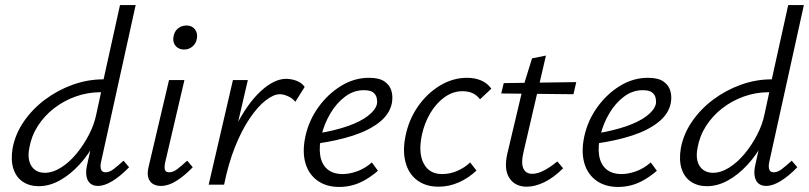

<svg xmlns="http://www.w3.org/2000/svg" viewBox="-20 -731 3202 760"><path d="M133 6Q97 6 70.5 -11.5Q44 -29 33 -63Q22 -97 30 -145Q41 -202 75 -251Q109 -300 158.5 -337Q208 -374 267.5 -395.5Q327 -417 390 -417L455 -711H517L380 -90Q376 -71 380 -60Q384 -49 398 -49Q413 -49 429.5 -61.5Q446 -74 469 -95L491 -69Q456 -33 424.5 -14Q393 5 368 5Q348 5 336.5 -5.5Q325 -16 322 -35Q319 -54 325 -79L361 -243L398 -277Q384 -220 357 -169Q330 -118 293.5 -78.5Q257 -39 216 -16.5Q175 6 133 6ZM157 -47Q189 -47 222 -68Q255 -89 283 -123Q311 -157 332 -197.5Q353 -238 361 -278L385 -389L414 -366H379Q327 -366 279.5 -349Q232 -332 193.5 -302Q155 -272 129.5 -232Q104 -192 96 -145Q90 -115 96 -93Q102 -71 118 -59Q134 -47 157 -47Z M617 5Q598 5 584.5 -3.5Q571 -12 566.5 -29.5Q562 -47 569 -74L649 -414H710L634 -89Q630 -71 632.5 -60Q635 -49 650 -49Q665 -49 681.5 -61.5Q698 -74 721 -95L743 -69Q709 -34 677.5 -14.5Q646 5 617 5ZM709 -535Q694 -535 683.5 -542Q673 -549 668.5 -561Q664 -573 667 -587Q670 -606 684 -618Q698 -630 718 -630Q733 -630 743 -623Q753 -616 757.5 -604Q762 -592 759 -577Q756 -559 742 -547Q728 -535 709 -535Z M834 0Q864 -133 911 -226.5Q958 -320 1011.5 -369.5Q1065 -419 1113 -419Q1132 -419 1153 -411.5Q1174 -404 1186 -387L1149 -328Q1138 -342 1120 -350Q1102 -358 1088 -358Q1063 -358 1031.5 -333.5Q1000 -309 968.5 -262.5Q937 -216 910.5 -150Q884 -84 867 0ZM806 0 902 -414H961L865 0Z M1323 9Q1271 9 1236 -16.5Q1201 -42 1188.5 -87Q1176 -132 1189 -192Q1203 -255 1240.5 -307Q1278 -359 1330 -391Q1382 -423 1441 -423Q1481 -423 1502 -408.5Q1523 -394 1529.5 -371Q1536 -348 1531 -322Q1522 -279 1481.5 -247Q1441 -215 1378 -194.5Q1315 -174 1237 -163L1239 -203Q1305 -214 1355.5 -231.5Q1406 -249 1436 -272Q1466 -295 1472 -319Q1474 -329 1471.5 -342Q1469 -355 1458 -364.5Q1447 -374 1420 -374Q1380 -374 1346 -348.5Q1312 -323 1288 -282.5Q1264 -242 1253 -197Q1242 -151 1247.5 -116Q1253 -81 1275.5 -61.5Q1298 -42 1337 -42Q1362 -42 1392.5 -52.5Q1423 -63 1452 -88L1476 -55Q1453 -35 1427.5 -20Q1402 -5 1376 2Q1350 9 1323 9Z M1716 8Q1666 8 1632 -17Q1598 -42 1585.5 -87.5Q1573 -133 1585 -192Q1598 -257 1634 -309Q1670 -361 1721 -392Q1772 -423 1829 -423Q1860 -423 1884.5 -412.5Q1909 -402 1925 -380L1880 -338Q1868 -354 1851 -362Q1834 -370 1811 -370Q1773 -370 1740 -346.5Q1707 -323 1683.5 -283.5Q1660 -244 1650 -197Q1635 -126 1657 -84Q1679 -42 1730 -42Q1761 -42 1790 -54.5Q1819 -67 1841 -88L1866 -56Q1836 -27 1797 -9.5Q1758 8 1716 8Z M2065 8Q2019 8 1996.5 -26Q1974 -60 1988 -122L2050 -384L2086 -500L2141 -511L2052 -128Q2042 -86 2051.5 -64.5Q2061 -43 2087 -43Q2108 -43 2133 -56Q2158 -69 2186 -92L2209 -65Q2172 -28 2135 -10Q2098 8 2065 8ZM1964 -361 1974 -402 2261 -406 2250 -358Z M2427 9Q2375 9 2340 -16.5Q2305 -42 2292.5 -87Q2280 -132 2293 -192Q2307 -255 2344.5 -307Q2382 -359 2434 -391Q2486 -423 2545 -423Q2585 -423 2606 -408.5Q2627 -394 2633.5 -371Q2640 -348 2635 -322Q2626 -279 2585.5 -247Q2545 -215 2482 -194.5Q2419 -174 2341 -163L2343 -203Q2409 -214 2459.5 -231.5Q2510 -249 2540 -272Q2570 -295 2576 -319Q2578 -329 2575.5 -342Q2573 -355 2562 -364.5Q2551 -374 2524 -374Q2484 -374 2450 -348.5Q2416 -323 2392 -282.5Q2368 -242 2357 -197Q2346 -151 2351.5 -116Q2357 -81 2379.5 -61.5Q2402 -42 2441 -42Q2466 -42 2496.5 -52.5Q2527 -63 2556 -88L2580 -55Q2557 -35 2531.5 -20Q2506 -5 2480 2Q2454 9 2427 9Z M2778 6Q2742 6 2715.5 -11.5Q2689 -29 2678 -63Q2667 -97 2675 -145Q2686 -202 2720 -251Q2754 -300 2803.5 -337Q2853 -374 2912.5 -395.5Q2972 -417 3035 -417L3100 -711H3162L3025 -90Q3021 -71 3025 -60Q3029 -49 3043 -49Q3058 -49 3074.5 -61.5Q3091 -74 3114 -95L3136 -69Q3101 -33 3069.5 -14Q3038 5 3013 5Q2993 5 2981.5 -5.5Q2970 -16 2967 -35Q2964 -54 2970 -79L3006 -243L3043 -277Q3029 -220 3002 -169Q2975 -118 2938.5 -78.5Q2902 -39 2861 -16.5Q2820 6 2778 6ZM2802 -47Q2834 -47 2867 -68Q2900 -89 2928 -123Q2956 -157 2977 -197.5Q2998 -238 3006 -278L3030 -389L3059 -366H3024Q2972 -366 2924.5 -349Q2877 -332 2838.5 -302Q2800 -272 2774.5 -232Q2749 -192 2741 -145Q2735 -115 2741 -93Q2747 -71 2763 -59Q2779 -47 2802 -47Z"/></svg>

Font: Ysabeau
Style: Italic
Weight: 400
Italic angle: -12°
Designer: Christian Thalmann (Catharsis Fonts)
Version: Version 2.000;gftools[0.9.27.dev2+g8671c4b]